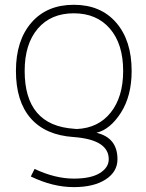

<svg xmlns="http://www.w3.org/2000/svg" viewBox="-20 -555 602 794"><path d="M378.9 -5.9Q465.8 14.6 465.8 103.5Q465.8 155.3 417 187Q368.2 218.8 285.2 218.8Q198.2 218.8 107.4 174.8L123 143.6Q208 183.6 285.2 183.6Q356.4 183.6 393.1 160.6Q429.7 137.7 429.7 103.5Q429.7 22.5 284.2 11.7Q168 3.9 106.9 -65.9Q45.9 -135.7 45.9 -261.7Q45.9 -387.7 109.9 -461.4Q173.8 -535.2 285.2 -535.2Q396.5 -535.2 460.4 -461.4Q524.4 -387.7 524.4 -261.7Q524.4 -158.2 480 -88.9Q435.5 -19.5 378.9 -5.9ZM297.9 -21.5Q386.7 -25.4 438 -89.8Q489.3 -154.3 489.3 -261.7Q489.3 -373 434.6 -436.5Q379.9 -500 285.2 -500Q190.4 -500 136.2 -436.5Q82 -373 82 -261.7Q82 -36.1 286.1 -22.5Q288.1 -22.5 292 -22Q295.9 -21.5 297.9 -21.5Z"/></svg>

Font: Gen Shin Gothic ExtraLight
Style: Regular
Weight: 100
Designer: [Source Han Sans]
Ryoko NISHIZUKA  (kana & ideographs); Paul D. Hunt (Latin, Greek & Cyrillic); Wenlong ZHANG  (bopomofo
Version: Version 1.002.20150607